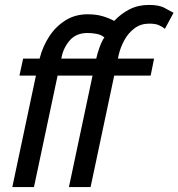

<svg xmlns="http://www.w3.org/2000/svg" viewBox="-20 -760 725 780"><path d="M30 0 126 -453H59L74 -522H141L142 -526Q154 -572 180 -612Q206 -652 245.5 -677Q285 -702 336 -702Q371 -702 397.5 -694Q424 -686 444 -675Q471 -704 506 -722Q541 -740 585 -740Q627 -740 649 -727.5Q671 -715 685 -708L650 -643Q640 -651 626 -657.5Q612 -664 586 -664Q552 -664 526.5 -645Q501 -626 485 -596.5Q469 -567 462 -536L459 -522H606L592 -453H444L348 0H260L356 -453H214L118 0ZM229 -522H371Q375 -541 384 -566.5Q393 -592 404 -608Q391 -619 372 -622.5Q353 -626 336 -626Q290 -626 264 -596.5Q238 -567 230 -527Z"/></svg>

Font: Raleway Medium
Style: Italic
Weight: 500
Italic angle: -12°
Designer: Matt McInerney, Pablo Impallari, Rodrigo Fuenzalida
Foundry: Matt McInerney, Pablo Impallari, Rodrigo Fuenzalida
Version: Version 4.026